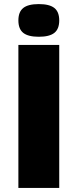

<svg xmlns="http://www.w3.org/2000/svg" viewBox="-20 -920 380 940"><path d="M70 -700H270V0H70ZM94 -881Q118 -900 170 -900Q222 -900 246 -881Q270 -862 270 -820Q270 -778 246 -759Q222 -740 170 -740Q118 -740 94 -759Q70 -778 70 -820Q70 -862 94 -881Z"/></svg>

Font: Fivo Sans Modern Heavy
Style: Regular
Weight: 900
Designer: Alexander Slobzheninov
Foundry: Alexander Slobzheninov
Version: 1.0